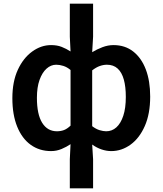

<svg xmlns="http://www.w3.org/2000/svg" viewBox="-20 -817 895 1056"><path d="M364 219V59L368 -24Q346 -9 318.5 2.5Q291 14 261 14Q197 14 149 -20.5Q101 -55 74.5 -120.5Q48 -186 48 -277Q48 -368 78 -433Q108 -498 157 -533.5Q206 -569 261 -569Q294 -569 319.5 -559Q345 -549 368 -534L364 -615V-797H492V-615L487 -530Q513 -546 543.5 -557.5Q574 -569 604 -569Q668 -569 713 -533.5Q758 -498 782 -435Q806 -372 806 -286Q806 -191 776.5 -124Q747 -57 698 -21.5Q649 14 592 14Q566 14 539 5Q512 -4 487 -22L492 59V219ZM293 -95Q314 -95 331.5 -101.5Q349 -108 368 -126V-432Q349 -448 328.5 -454.5Q308 -461 289 -461Q260 -461 236 -439.5Q212 -418 197.5 -377.5Q183 -337 183 -279Q183 -188 212 -141.5Q241 -95 293 -95ZM564 -95Q596 -95 620 -116.5Q644 -138 658 -180Q672 -222 672 -284Q672 -340 661 -379.5Q650 -419 627 -440Q604 -461 568 -461Q549 -461 529 -454Q509 -447 487 -430V-123Q508 -107 528 -101Q548 -95 564 -95Z"/></svg>

Font: Noto Sans HK SemiBold
Style: Regular
Weight: 600
Version: Version 2.004-H2;hotconv 1.0.118;makeotfexe 2.5.65603